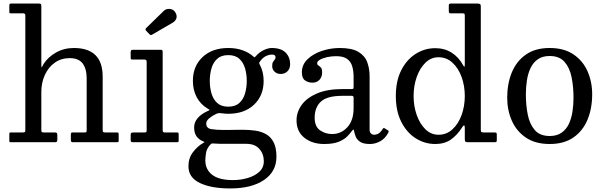

<svg xmlns="http://www.w3.org/2000/svg" viewBox="-20 -800 3404 1080"><path d="M111.5 -725C118.8 -725 122.5 -720.5 122.5 -711.5V-67C122.5 -61.7 121.5 -58.3 119.5 -57C117.5 -55.7 113.7 -55 108 -55H42C36.7 -55 33.8 -54.3 33.2 -53C32.8 -51.7 32.5 -48.5 32.5 -43.5V-9.5C32.5 -4.5 33 -1.7 34 -1C35 -0.3 37.8 0 42.5 0H292C299 0 302.5 -4.7 302.5 -14V-39C302.5 -45.7 301.5 -50 299.5 -52C297.5 -54 293.3 -55 287 -55H226.5C221.2 -55 217.5 -55.8 215.5 -57.2C213.5 -58.8 212.5 -62.2 212.5 -67.5V-283C212.5 -317.3 219 -348.9 232 -377.8C245 -406.6 263.5 -429.7 287.5 -447C311.5 -464.3 339.8 -473 372.5 -473C405.5 -473 429.6 -463.1 444.8 -443.2C459.9 -423.4 467.5 -395 467.5 -358V-69.5C467.5 -63.2 466.9 -59.2 465.8 -57.5C464.6 -55.8 461 -55 455 -55H386.5C381.2 -55 378.5 -51 378.5 -43V-11.5C378.5 -3.8 382 0 389 0H636C640.7 0 643.8 -0.5 645.2 -1.5C646.8 -2.5 647.5 -5.3 647.5 -10V-44C647.5 -48.7 646.9 -51.7 645.8 -53C644.6 -54.3 641.7 -55 637 -55H573C566.3 -55 562.1 -55.8 560.2 -57.5C558.4 -59.2 557.5 -63.2 557.5 -69.5V-369C557.5 -476.3 503.5 -530 395.5 -530C358.5 -530 325 -521.5 295 -504.5C265 -487.5 241.8 -466.2 225.5 -440.5C222.5 -435.5 220 -430.8 218 -426.5C216 -422.2 214.6 -420.7 213.8 -422C212.9 -423.3 212.5 -429.7 212.5 -441V-764C212.5 -770.3 211.8 -774.6 210.2 -776.8C208.8 -778.9 205 -780 199 -780H45C40 -780 36.7 -779.4 35 -778.2C33.3 -777.1 32.5 -774.2 32.5 -769.5V-736C32.5 -730.7 33 -727.5 34 -726.5C35 -725.5 38.2 -725 43.5 -725Z M793 -465C801 -465 805 -461 805 -453V-69C805 -63.7 804.5 -60 803.5 -58C802.5 -56 799.2 -55 793.5 -55H731.5C725.5 -55 721.2 -54.2 718.8 -52.5C716.2 -50.8 715 -46.7 715 -40V-12C715 -6.7 716.2 -3.3 718.5 -2C720.8 -0.7 724.8 0 730.5 0H975.5C980.2 0 982.9 -0.8 983.8 -2.5C984.6 -4.2 985 -7.3 985 -12V-45C985 -49.7 984.2 -52.5 982.5 -53.5C980.8 -54.5 977.7 -55 973 -55H905.5C898.5 -55 895 -59 895 -67V-509.5C895 -516.5 891.8 -520 885.5 -520H727C719 -520 715 -515.7 715 -507V-477C715 -472 715.5 -468.8 716.5 -467.2C717.5 -465.8 720.5 -465 725.5 -465ZM819.5 -608.5C823.2 -604.5 826.2 -602.6 828.8 -602.8C831.2 -602.9 834.7 -604.3 839 -607L953 -673.5C961.7 -678.5 967.9 -686.1 971.8 -696.2C975.6 -706.4 973.8 -717.7 966.5 -730C959.8 -741.7 949.5 -748.2 935.5 -749.8C921.5 -751.2 909.8 -747.3 900.5 -738L802.5 -642.5C797.2 -637.5 797.2 -632.2 802.5 -626.5Z M1065 -345C1065 -311 1072.1 -280.6 1086.2 -253.8C1100.4 -226.9 1120.5 -205.7 1146.5 -190C1153.8 -185.7 1158.1 -183 1159.2 -182C1160.4 -181 1156.5 -178.7 1147.5 -175C1124.2 -164.7 1105.8 -151.7 1092.2 -136C1078.8 -120.3 1072 -103 1072 -84C1072 -63 1076.2 -46.4 1084.8 -34.2C1093.2 -22.1 1104.7 -12.8 1119 -6.5C1125.7 -3.5 1129.5 -1.8 1130.5 -1.2C1131.5 -0.8 1128.7 1.3 1122 5C1101.7 16.3 1082.9 33.2 1065.8 55.5C1048.6 77.8 1040 104.3 1040 135C1040 177.3 1061.3 208.8 1104 229.2C1146.7 249.8 1203.7 260 1275 260C1355 260 1418.3 244.2 1465 212.5C1511.7 180.8 1535 137.3 1535 82C1535 48 1529.8 20.8 1519.2 0.5C1508.8 -19.8 1494.7 -35 1477 -45C1459.3 -55 1439.3 -61.7 1417 -65C1394.7 -68.3 1371.7 -70 1348 -70C1338.7 -70 1326.8 -69.9 1312.5 -69.8C1298.2 -69.6 1284.1 -69.4 1270.2 -69.2C1256.4 -69.1 1245.3 -69 1237 -69C1209.7 -69 1186.7 -70.6 1168 -73.8C1149.3 -76.9 1140 -87.7 1140 -106C1140 -115.7 1145.8 -125.3 1157.2 -135C1168.8 -144.7 1182.2 -153 1197.5 -160C1205.8 -163.7 1215.2 -164.7 1225.5 -163C1238.2 -161 1251 -160 1264 -160C1324.7 -160 1373 -177.1 1409 -211.2C1445 -245.4 1463 -290 1463 -345C1463 -380 1455.2 -411.7 1439.5 -440C1437.8 -443 1437.3 -445.2 1438 -446.8C1438.7 -448.2 1439.8 -450.3 1441.5 -453C1451.8 -468 1463.1 -478.4 1475.2 -484.2C1487.4 -490.1 1499.3 -493 1511 -493C1523.7 -493 1530 -488 1530 -478C1530 -472.7 1528.4 -468.2 1525.2 -464.8C1522.1 -461.2 1518.9 -456.9 1515.8 -451.8C1512.6 -446.6 1511 -438.7 1511 -428C1511 -415.7 1515.5 -405.2 1524.5 -396.8C1533.5 -388.2 1545 -384 1559 -384C1574 -384 1586.6 -388.9 1596.8 -398.8C1606.9 -408.6 1612 -422 1612 -439C1612 -465 1603.6 -486.7 1586.8 -504C1569.9 -521.3 1543.7 -530 1508 -530C1495.7 -530 1481.2 -526.2 1464.5 -518.8C1447.8 -511.2 1432.2 -499.2 1417.5 -482.5C1414.8 -479.5 1413.1 -477.8 1412.2 -477.5C1411.4 -477.2 1409.5 -478.3 1406.5 -481C1389.2 -496.7 1368.5 -508.8 1344.5 -517.2C1320.5 -525.8 1293.7 -530 1264 -530C1203.7 -530 1155.4 -512.9 1119.2 -478.8C1083.1 -444.6 1065 -400 1065 -345ZM1160 -345C1160 -369.7 1163.2 -393.1 1169.5 -415.2C1175.8 -437.4 1186.6 -455.4 1201.8 -469.2C1216.9 -483.1 1237.7 -490 1264 -490C1290.3 -490 1311.1 -483.1 1326.2 -469.2C1341.4 -455.4 1352.2 -437.4 1358.5 -415.2C1364.8 -393.1 1368 -369.7 1368 -345C1368 -320.3 1364.8 -296.9 1358.5 -274.8C1352.2 -252.6 1341.4 -234.6 1326.2 -220.8C1311.1 -206.9 1290.3 -200 1264 -200C1237.7 -200 1216.9 -206.9 1201.8 -220.8C1186.6 -234.6 1175.8 -252.6 1169.5 -274.8C1163.2 -296.9 1160 -320.3 1160 -345ZM1464 107C1464 131 1455.4 150.8 1438.2 166.5C1421.1 182.2 1399.2 193.8 1372.8 201.5C1346.2 209.2 1319 213 1291 213C1238 213 1198.8 203 1173.2 183C1147.8 163 1135 136 1135 102C1135 91 1136.3 77 1139 60C1141.7 43 1150.3 26.8 1165 11.5C1168.3 7.8 1172.8 6.3 1178.5 7C1190.2 8 1202.1 8.6 1214.2 8.8C1226.4 8.9 1238.7 9 1251 9H1365C1397.7 9 1422.3 18.6 1439 37.8C1455.7 56.9 1464 80 1464 107Z M1648 -123C1648 -81 1662.8 -48.3 1692.2 -25C1721.8 -1.7 1758.7 10 1803 10C1838.3 10 1866.3 5.6 1887 -3.2C1907.7 -12.1 1923.3 -22.2 1934 -33.5C1944.7 -44.8 1952.7 -54.2 1958 -61.5C1962.7 -67.8 1965.9 -71 1967.8 -71C1969.6 -71 1971 -68 1972 -62C1973.3 -54 1976.1 -44.3 1980.2 -33C1984.4 -21.7 1992.6 -11.7 2004.8 -3C2016.9 5.7 2035.5 10 2060.5 10H2061C2081.3 10 2100.8 4.8 2119.5 -5.8C2138.2 -16.2 2153.3 -32.7 2165 -55C2167.3 -60.3 2166.3 -64.3 2162 -67L2144 -78C2139.7 -81.3 2135.8 -80.2 2132.5 -74.5C2123.8 -60.8 2115.5 -52 2107.5 -48C2099.5 -44 2092 -42 2085 -42C2078 -42 2071.9 -44.3 2066.8 -49C2061.6 -53.7 2059 -61 2059 -71V-372C2059 -399 2054.8 -424.6 2046.2 -448.8C2037.8 -472.9 2021.4 -492.5 1997.2 -507.5C1973.1 -522.5 1937.7 -530 1891 -530C1857.3 -530 1824.2 -524.7 1791.5 -514C1758.8 -503.3 1731.8 -487.8 1710.2 -467.2C1688.8 -446.8 1678 -422 1678 -393C1678 -371 1684 -355.8 1696 -347.5C1708 -339.2 1721.7 -335 1737 -335C1754 -335 1767.4 -340.4 1777.2 -351.2C1787.1 -362.1 1792 -376 1792 -393C1792 -406 1789.7 -415 1785 -420C1780.3 -425 1775.7 -428.9 1771 -431.8C1766.3 -434.6 1764 -439 1764 -445C1764 -451.7 1769.2 -458 1779.5 -464C1789.8 -470 1803.2 -474.8 1819.5 -478.5C1835.8 -482.2 1853 -484 1871 -484C1897.7 -484 1918.1 -478.9 1932.2 -468.8C1946.4 -458.6 1956.1 -444.7 1961.2 -427C1966.4 -409.3 1969 -389.3 1969 -367V-312C1969 -306 1968.2 -302.3 1966.8 -301C1965.2 -299.7 1961.7 -299 1956 -299H1907C1849.7 -299 1801.8 -290.8 1763.5 -274.5C1725.2 -258.2 1696.3 -236.7 1677 -210C1657.7 -183.3 1648 -154.3 1648 -123ZM1750 -138C1750 -176.7 1761.7 -206.8 1785 -228.5C1808.3 -250.2 1849 -261 1907 -261H1959C1965.7 -261 1969 -257.7 1969 -251V-191C1969 -145.7 1957.3 -110.2 1934 -84.5C1910.7 -58.8 1882 -46 1848 -46C1823 -46 1800.4 -53 1780.2 -67C1760.1 -81 1750 -104.7 1750 -138Z M2206.5 -260C2206.5 -203.3 2216.8 -154.8 2237.2 -114.5C2257.8 -74.2 2284.8 -43.3 2318.5 -22C2352.2 -0.7 2388.8 10 2428.5 10C2463.2 10 2492.5 1.6 2516.5 -15.2C2540.5 -32.1 2562.2 -55.8 2581.5 -86.5C2590.2 -99.8 2594.5 -97.2 2594.5 -78.5V-18C2594.5 -10.7 2595.5 -5.8 2597.5 -3.5C2599.5 -1.2 2604.2 0 2611.5 0H2761.5C2767.5 0 2771.2 -0.8 2772.5 -2.5C2773.8 -4.2 2774.5 -8.2 2774.5 -14.5V-42C2774.5 -48.3 2773.4 -52.1 2771.2 -53.2C2769.1 -54.4 2764.8 -55 2758.5 -55H2702C2694.7 -55 2689.9 -55.8 2687.8 -57.5C2685.6 -59.2 2684.5 -63.7 2684.5 -71V-765C2684.5 -771.7 2682.8 -775.8 2679.5 -777.5C2676.2 -779.2 2671.3 -780 2665 -780H2516C2508.3 -780 2504.5 -776.8 2504.5 -770.5V-737.5C2504.5 -729.2 2507.5 -725 2513.5 -725H2578.5C2585.2 -725 2589.5 -724.4 2591.5 -723.2C2593.5 -722.1 2594.5 -718.2 2594.5 -711.5V-446.5C2594.5 -433.2 2593.9 -425.9 2592.8 -424.8C2591.6 -423.6 2589.2 -426.2 2585.5 -432.5C2568.8 -463.2 2547.2 -486.9 2520.5 -503.8C2493.8 -520.6 2463.2 -529 2428.5 -529C2388.8 -529 2352.2 -518.4 2318.5 -497.2C2284.8 -476.1 2257.8 -445.4 2237.2 -405.2C2216.8 -365.1 2206.5 -316.7 2206.5 -260ZM2306.5 -260C2306.5 -298 2312.3 -333.6 2324 -366.8C2335.7 -399.9 2352 -426.8 2373 -447.2C2394 -467.8 2418.5 -478 2446.5 -478C2476.8 -478 2503.1 -467.8 2525.2 -447.2C2547.4 -426.8 2564.5 -399.9 2576.5 -366.8C2588.5 -333.6 2594.5 -298 2594.5 -260C2594.5 -222 2588.5 -186.4 2576.5 -153.2C2564.5 -120.1 2547.4 -93.2 2525.2 -72.8C2503.1 -52.2 2476.8 -42 2446.5 -42C2418.5 -42 2394 -52.2 2373 -72.8C2352 -93.2 2335.7 -120.1 2324 -153.2C2312.3 -186.4 2306.5 -222 2306.5 -260Z M2833 -250C2833 -203.3 2841.8 -160.2 2859.2 -120.8C2876.8 -81.2 2903.2 -49.6 2938.5 -25.8C2973.8 -1.9 3018.3 10 3072 10C3125.7 10 3170.2 -2.2 3205.5 -26.8C3240.8 -51.2 3267.2 -84.6 3284.8 -126.8C3302.2 -168.9 3311 -216.7 3311 -270C3311 -316.7 3302.2 -359.8 3284.8 -399.2C3267.2 -438.8 3240.8 -470.4 3205.5 -494.2C3170.2 -518.1 3125.7 -530 3072 -530C3018.3 -530 2973.8 -517.8 2938.5 -493.2C2903.2 -468.8 2876.8 -435.4 2859.2 -393.2C2841.8 -351.1 2833 -303.3 2833 -250ZM2938 -270C2938 -296 2939.9 -321.8 2943.8 -347.2C2947.6 -372.8 2954.3 -395.8 2964 -416.5C2973.7 -437.2 2987.2 -453.8 3004.8 -466.2C3022.2 -478.8 3044.7 -485 3072 -485C3108.3 -485 3136.2 -474 3155.5 -452C3174.8 -430 3188.1 -401.2 3195.2 -365.5C3202.4 -329.8 3206 -291.3 3206 -250C3206 -224 3204.1 -198.2 3200.2 -172.8C3196.4 -147.2 3189.7 -124.2 3180 -103.5C3170.3 -82.8 3156.8 -66.2 3139.2 -53.8C3121.8 -41.2 3099.3 -35 3072 -35C3035.7 -35 3007.8 -46 2988.5 -68C2969.2 -90 2955.9 -118.8 2948.8 -154.5C2941.6 -190.2 2938 -228.7 2938 -270Z"/></svg>

Font: Besley*
Style: Regular
Weight: 400
Designer: Owen Earl
Foundry: indestructible type*
Version: Version 3.000; ttfautohint (v1.8.3)